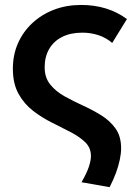

<svg xmlns="http://www.w3.org/2000/svg" viewBox="-20 -535 542 776"><path d="M423 221.5 309.5 201.5Q330.5 165 339 139.5Q347.5 114 347.5 95.5Q347.5 62.5 324.8 40.2Q302 18 266 -0.8Q230 -19.5 189.8 -39.5Q149.5 -59.5 113.5 -87.2Q77.5 -115 54.8 -156Q32 -197 32 -257.5Q32 -313 52.5 -359.8Q73 -406.5 110.5 -441.5Q148 -476.5 198.2 -495.8Q248.5 -515 308 -515Q415.5 -515 493 -458L433.5 -361.5Q409 -382.5 378 -392.8Q347 -403 313 -403Q265.5 -403 231.5 -386Q197.5 -369 179 -337.5Q160.5 -306 160.5 -263Q160.5 -221.5 182.8 -193.8Q205 -166 240.2 -146.2Q275.5 -126.5 315 -108.5Q354.5 -90.5 389.5 -68.8Q424.5 -47 447 -15.5Q469.5 16 469.5 64Q469.5 85.5 464.2 110.5Q459 135.5 448.8 163.5Q438.5 191.5 423 221.5Z"/></svg>

Font: Geologica EX Med
Style: Regular
Weight: 500
Designer: Sindre Bremnes, Frode Helland
Foundry: Monokrom Skriftforlag AS
Version: Version 1.010;gftools[0.9.28]